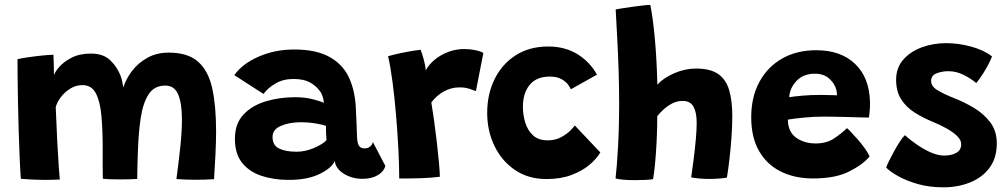

<svg xmlns="http://www.w3.org/2000/svg" viewBox="-20 -742 4204 801"><path d="M67 4Q64.5 -28.5 62.2 -79Q60 -129.5 58.2 -188.5Q56.5 -247.5 55.2 -306.2Q54 -365 53.5 -414.5Q53 -464 53 -495Q68.5 -499 98 -503.2Q127.5 -507.5 157 -510.5Q186.5 -513.5 203 -513.5Q203.5 -502.5 204 -485Q204.5 -467.5 204.8 -451.5Q205 -435.5 205 -428.5Q209 -441.5 227.2 -462.8Q245.5 -484 278.5 -501.2Q311.5 -518.5 359.5 -518.5Q411 -518.5 440 -490.5Q469 -462.5 483 -426Q487.5 -414 490 -401.5Q492.5 -389 494.5 -377Q505.5 -413 531.2 -446.5Q557 -480 595.5 -501.2Q634 -522.5 684 -522.5Q764 -522.5 806.8 -484.2Q849.5 -446 865.5 -373Q881.5 -300 881.5 -195Q881.5 -148.5 878.8 -96Q876 -43.5 873 5.5Q834 8 796.5 8Q776.5 8 756.5 7.2Q736.5 6.5 716 5Q726 -69.5 732.5 -132Q739 -194.5 739 -242.5Q739 -311.5 723.2 -348.2Q707.5 -385 669.5 -385Q623.5 -385 600 -348.5Q576.5 -312 567.2 -251Q558 -190 555.5 -116Q554.5 -87.5 553.5 -57.2Q552.5 -27 552.5 4.5Q542.5 5 524.2 5.8Q506 6.5 486 6.5Q462.5 6.5 440.5 5.8Q418.5 5 409 3.5Q408 -30 408.2 -60.2Q408.5 -90.5 408.5 -122Q408.5 -198 403.2 -258Q398 -318 380 -352.5Q362 -387 324 -387Q297.5 -387 274 -372.8Q250.5 -358.5 234 -337Q217.5 -315.5 212.5 -294.5Q215.5 -215 219 -149.5Q222.5 -84 225.5 -42.5Q228.5 -1 229.5 7Q224 7 206.5 7.8Q189 8.5 176 8.5Q144 8.5 112.8 7Q81.5 5.5 67 4Z M1184 8.5Q1122.5 8.5 1071.5 -8.2Q1020.5 -25 990.2 -62.5Q960 -100 960 -163Q960 -225.5 995.2 -263.5Q1030.5 -301.5 1088 -319Q1145.5 -336.5 1212.5 -336.5Q1251 -336.5 1285 -328Q1319 -319.5 1331 -312.5Q1330.5 -325.5 1325.8 -340Q1321 -354.5 1312.5 -364.5Q1297.5 -385 1271.8 -398.8Q1246 -412.5 1204 -412.5Q1161 -412.5 1128.5 -393.2Q1096 -374 1079.5 -350L957.5 -428.5Q991 -476 1059 -505.8Q1127 -535.5 1207.5 -535.5Q1296 -535.5 1350.8 -506.5Q1405.5 -477.5 1432.5 -425.5Q1445 -400.5 1453 -370.5Q1461 -340.5 1464 -301.5Q1466 -268 1467 -239Q1468 -210 1469 -184Q1469.5 -145.5 1477.2 -134.2Q1485 -123 1499 -123Q1529 -123 1535.5 -149.5L1587.5 -50Q1582 -27 1556.5 -11.5Q1531 4 1492 4Q1448.5 4 1414.5 -17.2Q1380.5 -38.5 1376.5 -70.5Q1364.5 -41.5 1314 -16.5Q1263.5 8.5 1184 8.5ZM1217.5 -109Q1253 -109 1289.5 -124.5Q1326 -140 1342 -157Q1341 -172.5 1340.2 -189Q1339.5 -205.5 1340 -217Q1329 -221.5 1298.2 -226.8Q1267.5 -232 1234 -232Q1188.5 -232 1152.8 -217.2Q1117 -202.5 1117 -170.5Q1117 -136 1144.2 -122.5Q1171.5 -109 1217.5 -109Z M1756 -448Q1767.5 -470.5 1791.2 -491Q1815 -511.5 1847.8 -524.5Q1880.5 -537.5 1917.5 -537.5Q1940 -537.5 1962.8 -532.8Q1985.5 -528 1996.5 -521L1965.5 -362Q1954.5 -366.5 1937 -372Q1919.5 -377.5 1897 -377.5Q1862 -377.5 1831.2 -360.2Q1800.5 -343 1779.5 -314.5Q1784.5 -285 1790.8 -240.2Q1797 -195.5 1802.5 -148Q1808 -100.5 1811.5 -61.5Q1815 -22.5 1815 -4.5Q1779.5 0 1733.5 1.5Q1687.5 3 1645.5 2.5Q1645.5 -50 1642 -119.5Q1638.5 -189 1632.2 -262.5Q1626 -336 1617.5 -400.5Q1609 -465 1599 -507.5Q1623 -514.5 1652 -520.5Q1681 -526.5 1704.5 -530.2Q1728 -534 1734.5 -534.5Q1740.5 -520.5 1748 -493.2Q1755.5 -466 1756 -448Z M2484.5 -106Q2469.5 -80 2439 -54.2Q2408.5 -28.5 2363.5 -11.8Q2318.5 5 2260 5Q2184 5 2128.5 -32.8Q2073 -70.5 2042.8 -133.2Q2012.5 -196 2012.5 -271Q2012.5 -349.5 2043.5 -412.2Q2074.5 -475 2131.8 -511.5Q2189 -548 2267 -548Q2337 -548 2389 -516Q2441 -484 2470.5 -430.5L2361.5 -369.5Q2359.5 -375 2350.8 -387.8Q2342 -400.5 2323.2 -411.5Q2304.5 -422.5 2273 -422.5Q2218.5 -422.5 2190 -388.2Q2161.5 -354 2161.5 -296Q2161.5 -263.5 2171 -231.5Q2180.5 -199.5 2203 -178Q2225.5 -156.5 2265 -156.5Q2297 -156.5 2321.2 -169.8Q2345.5 -183 2360.2 -198.2Q2375 -213.5 2378 -218.5Z M2704.5 5.5Q2692.5 7.5 2672 8.5Q2651.5 9.5 2629.5 9.5Q2603.5 9.5 2581 7.8Q2558.5 6 2548 2Q2553.5 -43.5 2558.2 -127.5Q2563 -211.5 2563 -310.5Q2563 -378 2560.8 -447.8Q2558.5 -517.5 2555 -583Q2551.5 -648.5 2548.5 -702.5Q2552 -703.5 2570.5 -706.5Q2589 -709.5 2613.5 -713Q2638 -716.5 2660 -719Q2682 -721.5 2693 -721.5Q2704.5 -665 2712.2 -577.8Q2720 -490.5 2722.5 -389Q2748 -417 2792.8 -436.5Q2837.5 -456 2883.5 -456Q2944 -456 2976.8 -432.8Q3009.5 -409.5 3022.2 -365.2Q3035 -321 3035 -257.5Q3035 -217.5 3031.8 -171.2Q3028.5 -125 3023.5 -80.8Q3018.5 -36.5 3012.5 -1Q2978 4.5 2939.5 4.5Q2898 4.5 2863.5 -2Q2868 -32 2873.5 -75Q2879 -118 2882.8 -160Q2886.5 -202 2886.5 -229Q2886.5 -272.5 2873.2 -296.8Q2860 -321 2828 -321Q2803.5 -321 2782.5 -309.5Q2761.5 -298 2745.8 -283Q2730 -268 2722 -257.5Q2722 -206 2719.5 -154.8Q2717 -103.5 2713 -61.2Q2709 -19 2704.5 5.5Z M3608 -89.5Q3580 -55.5 3522.5 -26.5Q3465 2.5 3372 2.5Q3296 2.5 3237.8 -26.2Q3179.5 -55 3146.8 -111.8Q3114 -168.5 3114 -253Q3114 -337.5 3148 -400.2Q3182 -463 3243 -497.8Q3304 -532.5 3385.5 -532.5Q3488 -532.5 3547.5 -475.2Q3607 -418 3609.5 -317Q3610 -283 3605 -251.5Q3597.5 -251.5 3573 -252.2Q3548.5 -253 3517.8 -253.8Q3487 -254.5 3459.8 -255Q3432.5 -255.5 3419.5 -255.5Q3376 -255.5 3335 -251.5Q3294 -247.5 3267 -243Q3267 -224.5 3272 -208.5Q3281.5 -177.5 3312.5 -160.5Q3343.5 -143.5 3382 -143.5Q3428.5 -143.5 3459.8 -164.5Q3491 -185.5 3513.5 -207.5Q3517 -205 3529 -192.5Q3541 -180 3556.8 -162.2Q3572.5 -144.5 3586.5 -125.2Q3600.5 -106 3608 -89.5ZM3272.5 -336.5Q3295 -340 3328 -343Q3361 -346 3404.5 -346Q3427.5 -346 3446 -345.2Q3464.5 -344.5 3472 -344.5Q3472 -355 3469 -367.5Q3462.5 -393 3439.8 -413.8Q3417 -434.5 3379.5 -434.5Q3331 -434.5 3302.8 -404.2Q3274.5 -374 3272.5 -336.5Z M3915.5 39.5Q3856.5 39.5 3808 25.5Q3759.5 11.5 3725.8 -7.8Q3692 -27 3677 -43Q3680 -52.5 3689 -70.8Q3698 -89 3709.8 -110.5Q3721.5 -132 3733.5 -150.5Q3745.5 -169 3755 -178Q3778.5 -157 3807 -137.5Q3835.5 -118 3864.5 -105.5Q3893.5 -93 3919.5 -93Q3949.5 -93 3969.8 -104.5Q3990 -116 3990 -140Q3990 -158 3972.8 -174.8Q3955.5 -191.5 3928.5 -206.5Q3901.5 -221.5 3872 -233.5Q3831.5 -250 3796.5 -272Q3761.5 -294 3740 -327Q3718.5 -360 3718.5 -409Q3718.5 -459 3748.2 -493Q3778 -527 3825.5 -544.5Q3873 -562 3927.5 -562Q3979 -562 4031.8 -547.5Q4084.5 -533 4118.5 -507Q4115.5 -497.5 4105.8 -478Q4096 -458.5 4082 -436.2Q4068 -414 4053 -395.5Q4032.5 -413 4001.2 -429Q3970 -445 3936.5 -445Q3910.5 -445 3887.5 -436.2Q3864.5 -427.5 3864.5 -404.5Q3864.5 -382 3890.5 -366Q3916.5 -350 3962 -332Q4002 -316.5 4042.8 -292.2Q4083.5 -268 4111 -232Q4138.5 -196 4138.5 -144.5Q4138.5 -82.5 4108 -41.8Q4077.5 -1 4026.8 19.2Q3976 39.5 3915.5 39.5Z"/></svg>

Font: Grandstander
Style: Bold
Weight: 700
Designer: Tyler Finck
Foundry: Etcetera Type Co
Version: Version 1.200; ttfautohint (v1.8.3)